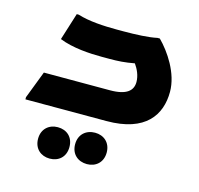

<svg xmlns="http://www.w3.org/2000/svg" viewBox="-104 -576 968 934"><g transform="rotate(15 380.0 -108.5)"><path d="M591 -455H579C539 -446 474 -443 410 -443H378C312 -443 237 -447 180 -465H170L127 -328C193 -301 281 -296 341 -296H380C423 -296 457 -298 505 -307C522 -283 536 -253 536 -221C536 -178 506 -149 422 -149H89L36 -11V0H444C641 0 706 -101 706 -217C706 -311 642 -404 591 -455ZM406 69C361 69 326 98 326 148C326 198 361 227 406 227C450 227 485 198 485 148C485 98 450 69 406 69ZM224 90C180 90 145 119 145 169C145 219 180 248 224 248C269 248 303 219 303 169C303 119 269 90 224 90Z"/></g></svg>

Font: Kufam Arabic Latin Roman Bold
Style: Regular
Weight: 700
Designer: Wael Morcos & Artur Schmal
Version: Version 1.200;PS 001.200;hotconv 1.0.88;makeotf.lib2.5.64775